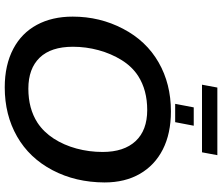

<svg xmlns="http://www.w3.org/2000/svg" viewBox="-84 -852 946 818"><g transform="rotate(90 389.0 -443.0)"><path d="M454.6 -698.2Q548.8 -698.2 616.5 -663.8Q684.1 -629.4 720.7 -565.9Q757.3 -502.4 757.3 -415.5Q756.8 -292 705.1 -193.8Q653.3 -95.2 561.5 -42.7Q469.7 9.8 352.1 9.8Q256.8 9.8 187.5 -26.9Q121.1 -62 85.9 -127Q50.8 -191.9 50.8 -279.8Q50.8 -395.5 102.5 -494.1Q153.8 -592.8 245.4 -645.5Q336.9 -698.2 454.6 -698.2ZM448.7 -597.2Q363.8 -597.2 303.7 -558.6Q263.7 -532.7 236.1 -488.3Q208.5 -443.8 193.8 -390.1Q179.2 -336.4 179.2 -280.8Q179.2 -187 225.8 -138.9Q272.5 -90.8 357.9 -90.8Q442.4 -90.8 502.4 -129.4Q542 -155.3 570.1 -198.5Q598.1 -241.7 612.8 -295.7Q627.4 -349.6 627.4 -407.2Q627.4 -498 581.3 -547.6Q535.2 -597.2 448.7 -597.2ZM641.1 -896 628.9 -830.6H340.8L353 -896ZM515.6 -795.4 500.5 -716.3H422.4L437.5 -795.4Z"/></g></svg>

Font: Arimo SemiBold
Style: Italic
Weight: 600
Italic angle: -12°
Version: Version 1.33